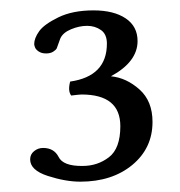

<svg xmlns="http://www.w3.org/2000/svg" viewBox="-20 -708 347 370"><path d="M186 -624Q186 -642.1 174.6 -650.1Q163.1 -658.2 147.9 -658.2Q132.8 -658.2 116.9 -651.6Q101.1 -645 96.2 -633.8Q95.2 -631.8 93 -625Q90.8 -618.2 89.4 -615Q87.9 -611.8 82.5 -608.4Q77.1 -605 68.8 -605Q60.1 -605 54.4 -608.9Q48.8 -612.8 47.4 -616.9Q45.9 -621.1 45.9 -623Q45.9 -634.3 55.4 -647.7Q64.9 -661.1 92.5 -674.6Q120.1 -688 160.2 -688Q199.2 -688 222.2 -672.6Q245.1 -657.2 245.1 -628.9Q245.1 -588.9 193.8 -561Q223.6 -558.1 248.8 -535.6Q273.9 -513.2 273.9 -473.1Q273.9 -422.4 234.9 -390.1Q195.8 -357.9 134.8 -357.9Q106.4 -357.9 72.3 -368.9Q38.1 -379.9 38.1 -400.9Q38.1 -410.6 45.7 -416.7Q53.2 -422.9 63 -422.9Q84 -422.9 92.8 -405.8Q101.6 -387.7 139.2 -388.2Q168 -388.2 189.9 -405Q211.9 -421.9 211.9 -464.8Q211.9 -525.9 137.2 -525.9Q133.3 -525.9 117.2 -523.9Q110.4 -532.7 115.2 -550.8Q186 -561 186 -624Z"/></svg>

Font: Linux Libertine O
Style: Regular
Weight: 400
Designer: Philipp H. Poll
Foundry: Philipp H. Poll
Version: Version 5.3.0